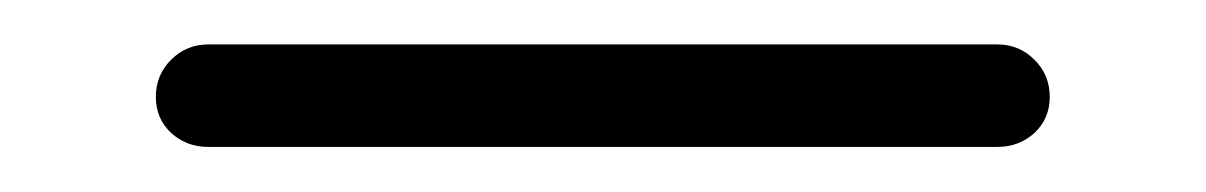

<svg xmlns="http://www.w3.org/2000/svg" viewBox="-20 66 540 86"><path d="M73.2 131.8Q63.5 131.8 56.6 125.5Q49.8 119.1 49.8 109.4Q49.8 99.6 56.6 92.8Q63.5 85.9 73.2 85.9H426.8Q436.5 85.9 443.4 92.8Q450.2 99.6 450.2 109.4Q450.2 119.1 443.4 125.5Q436.5 131.8 426.8 131.8Z"/></svg>

Font: Gen Jyuu Gothic L Monospace Light
Style: Regular
Weight: 300
Designer: [Source Han Sans]
Ryoko NISHIZUKA  (kana & ideographs); Paul D. Hunt (Latin, Greek & Cyrillic); Wenlong ZHANG  (bopomofo
Version: Version 1.002.20150607